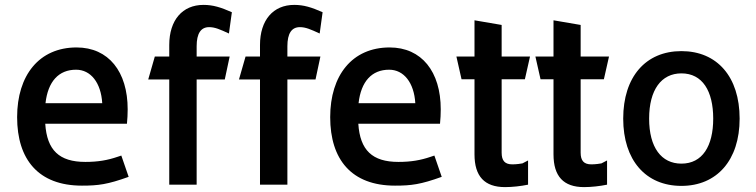

<svg xmlns="http://www.w3.org/2000/svg" viewBox="-20 -752 3089 785"><path d="M315 7C382 7 420 2 506 -29L476 -116L461 -111C420 -97 381 -90 329 -90C222 -90 172 -138 165 -246H499C501 -271 502 -281 502 -305C502 -459 424 -558 293 -558C140 -558 50 -444 50 -273C50 -100 137 7 315 7ZM166 -330C176 -419 220 -467 291 -467C351 -467 393 -414 398 -330Z M672 -427V3H784V-427H899L919 -521H784V-563C784 -615 801 -641 835 -641C859 -641 879 -632 916 -615L928 -702C883 -722 851 -732 812 -732C726 -732 672 -670 672 -568V-521H613L586 -427Z M1043 -427V3H1155V-427H1270L1290 -521H1155V-563C1155 -615 1172 -641 1206 -641C1230 -641 1250 -632 1287 -615L1299 -702C1254 -722 1222 -732 1183 -732C1097 -732 1043 -670 1043 -568V-521H984L957 -427Z M1595 7C1662 7 1700 2 1786 -29L1756 -116L1741 -111C1700 -97 1661 -90 1609 -90C1502 -90 1452 -138 1445 -246H1779C1781 -271 1782 -281 1782 -305C1782 -459 1704 -558 1573 -558C1420 -558 1330 -444 1330 -273C1330 -100 1417 7 1595 7ZM1446 -330C1456 -419 1500 -467 1571 -467C1631 -467 1673 -414 1678 -330Z M2045 13C2075 13 2110 9 2139 3V-96L2116 -84C2112 -83 2091 -80 2075 -80C2044 -80 2031 -95 2031 -128V-428H2126L2147 -521H2031V-650L1920 -669V-521H1846L1867 -428H1920V-121C1920 -31 1961 13 2045 13Z M2368 13C2398 13 2433 9 2462 3V-96L2439 -84C2435 -83 2414 -80 2398 -80C2367 -80 2354 -95 2354 -128V-428H2449L2470 -521H2354V-650L2243 -669V-521H2169L2190 -428H2243V-121C2243 -31 2284 13 2368 13Z M2766 8C2911 8 3004 -97 3004 -267C3004 -438 2912 -543 2766 -543C2620 -543 2528 -438 2528 -267C2528 -97 2620 8 2766 8ZM2634 -267C2634 -385 2684 -452 2766 -452C2852 -452 2896 -380 2896 -267C2896 -155 2852 -83 2766 -83C2684 -83 2634 -149 2634 -267Z"/></svg>

Font: All Genders v4
Style: Regular
Weight: 400
Designer: Rassam Alawdi
Foundry: Rassam Art
Version: Version 3.100;FEAKit 1.0